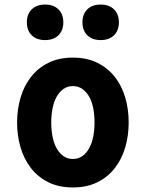

<svg xmlns="http://www.w3.org/2000/svg" viewBox="-20 -813 640 843"><path d="M300 10Q238 10 192 -13Q146 -36 115.5 -75.5Q85 -115 70 -166.5Q55 -218 55 -275Q55 -332 70 -383.5Q85 -435 115.5 -474.5Q146 -514 192 -537Q238 -560 300 -560Q362 -560 408 -537Q454 -514 484.5 -475Q515 -436 530 -384.5Q545 -333 545 -275Q545 -218 530 -166.5Q515 -115 484.5 -75.5Q454 -36 408 -13Q362 10 300 10ZM300 -115Q324 -115 342 -128Q360 -141 372 -163Q384 -185 389.5 -214Q395 -243 395 -275Q395 -308 389.5 -337Q384 -366 372 -387.5Q360 -409 342 -422Q324 -435 300 -435Q276 -435 258 -422Q240 -409 228 -387Q216 -365 210.5 -336Q205 -307 205 -275Q205 -243 210.5 -214Q216 -185 228 -163Q240 -141 258 -128Q276 -115 300 -115ZM422 -637Q385 -637 363.5 -658Q342 -679 342 -715Q342 -751 363.5 -772Q385 -793 422 -793Q459 -793 480.5 -772Q502 -751 502 -715Q502 -679 480.5 -658Q459 -637 422 -637ZM178 -637Q141 -637 119.5 -658Q98 -679 98 -715Q98 -751 119.5 -772Q141 -793 178 -793Q215 -793 236.5 -772Q258 -751 258 -715Q258 -679 236.5 -658Q215 -637 178 -637Z"/></svg>

Font: Maple Mono ExtraBold
Style: Regular
Weight: 800
Monospace: yes
Designer: subframe7536
Version: Version 7.000